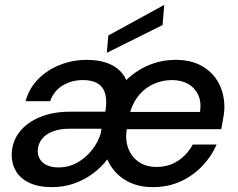

<svg xmlns="http://www.w3.org/2000/svg" viewBox="-20 -757 976 789"><path d="M194 12Q138 12 101 -5.5Q64 -23 46 -53Q28 -83 28 -121Q29 -175 60 -214.5Q91 -254 144.5 -276Q198 -298 268 -298H413Q420 -340 413 -369Q406 -398 383 -413Q360 -428 321 -428Q275 -428 238 -406Q201 -384 186 -341H85Q100 -395 138 -433Q176 -471 228 -491Q280 -511 335 -511Q378 -511 410 -501.5Q442 -492 464.5 -473.5Q487 -455 499 -428Q539 -467 591 -489Q643 -511 702 -511Q767 -511 812 -484.5Q857 -458 880 -413Q903 -368 902 -313Q902 -300 899 -281.5Q896 -263 893 -247Q890 -231 889 -226H501Q494 -184 506.5 -149Q519 -114 549 -92.5Q579 -71 623 -71Q674 -71 712 -96.5Q750 -122 772 -163H870Q849 -114 810.5 -74Q772 -34 721 -11Q670 12 608 12Q541 12 492.5 -18.5Q444 -49 421 -102Q397 -70 362 -44Q327 -18 284.5 -3Q242 12 194 12ZM220 -69Q262 -69 297 -88.5Q332 -108 357.5 -140Q383 -172 394 -209L397 -228H265Q226 -228 197 -217Q168 -206 152 -185.5Q136 -165 135 -137Q135 -117 145 -101.5Q155 -86 174 -77.5Q193 -69 220 -69ZM515 -297H802Q808 -339 794 -368Q780 -397 752.5 -412.5Q725 -428 686 -428Q650 -428 615 -413.5Q580 -399 554 -369.5Q528 -340 515 -297ZM419 -540 425 -611 655 -737 648 -654Z"/></svg>

Font: DM Sans 20pt Medium
Style: Italic
Weight: 500
Italic angle: -10°
Version: Version 4.004;gftools[0.9.30]